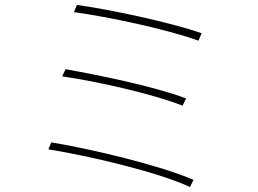

<svg xmlns="http://www.w3.org/2000/svg" viewBox="-20 -751 1040 774"><path d="M290 -731 278 -702C413 -684 654 -633 780 -587L793 -617C667 -661 418 -714 290 -731ZM244 -472 231 -443C366 -424 598 -372 716 -325L730 -354C606 -402 375 -449 244 -472ZM187 -177 175 -149C337 -123 616 -58 746 3L760 -26C624 -85 350 -150 187 -177Z"/></svg>

Font: Source Han Sans JP ExtraLight
Style: Regular
Weight: 250
Designer: Ryoko NISHIZUKA 西塚涼子 (kana, bopomofo & ideographs); Paul D. Hunt (Latin, Greek & Cyrillic); Sandoll Communications 산돌커뮤니
Foundry: Adobe
Version: Version 2.001;hotconv 1.0.107;makeotfexe 2.5.65593